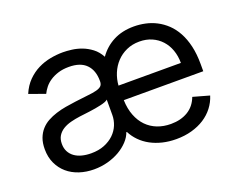

<svg xmlns="http://www.w3.org/2000/svg" viewBox="-94 -720 1114 899"><g transform="rotate(-20 462.5 -270.5)"><path d="M647.7 11.4Q610.8 11.4 578.7 3.6Q546.5 -4.3 520.1 -18.6Q493.6 -33 473.4 -53.6Q453.1 -74.2 440.3 -99.4H437.5Q429.7 -76.7 410.7 -56.3Q391.7 -35.9 365.1 -20.4Q338.4 -5 305.8 3.9Q273.1 12.8 237.2 12.8Q198.5 12.8 164.4 1.6Q130.3 -9.6 105.3 -31.1Q80.3 -52.6 65.7 -83.8Q51.1 -115.1 51.1 -154.8Q51.1 -186.1 59.8 -209.2Q68.5 -232.2 83.6 -249.1Q98.7 -266 119.1 -277.2Q139.6 -288.4 163 -295.8Q186.4 -303.3 212 -307.7Q237.6 -312.1 262.8 -315.3Q300.1 -320.3 326.7 -323Q353.3 -325.6 370.4 -330.1Q387.4 -334.5 395.4 -342.3Q403.4 -350.1 403.4 -365.1V-367.9Q403.4 -420.1 374.6 -449.4Q345.9 -478.7 288.4 -478.7Q258.5 -478.7 235.3 -471.4Q212 -464.1 194.4 -452.4Q176.8 -440.7 165.1 -426Q153.4 -411.2 146.3 -396.3L66.8 -424.7Q82.7 -462 107.4 -486.7Q132.1 -511.4 161.4 -525.9Q190.7 -540.5 222.7 -546.5Q254.6 -552.6 285.5 -552.6Q305 -552.6 329.5 -549.5Q354 -546.5 378.7 -537.3Q403.4 -528.1 426 -511Q448.5 -494 463.8 -465.6Q492.9 -507.1 536.8 -529.8Q580.6 -552.6 639.2 -552.6Q667.6 -552.6 696 -546.5Q724.4 -540.5 750.5 -527Q776.6 -513.5 799 -492.4Q821.4 -471.2 838.1 -440.9Q854.8 -410.5 864.2 -370.6Q873.6 -330.6 873.6 -279.8V-244.3H477.6Q479 -200.6 492.2 -167.1Q505.3 -133.5 527.7 -110.6Q550.1 -87.7 580.6 -75.8Q611.2 -63.9 647.7 -63.9Q697.1 -63.9 732.6 -85.2Q768.1 -106.5 784.1 -149.1L865.1 -126.4Q855.5 -95.5 835.9 -70.1Q816.4 -44.7 788.4 -26.6Q760.3 -8.5 724.8 1.4Q689.3 11.4 647.7 11.4ZM250 -62.5Q287.3 -62.5 315.9 -74Q344.5 -85.6 364 -104.4Q383.5 -123.2 393.5 -147.5Q403.4 -171.9 403.4 -197.4V-274.1Q399.9 -269.9 390.3 -266.2Q380.7 -262.4 367.5 -259.4Q354.4 -256.4 339 -253.7Q323.5 -251.1 308.6 -249.1Q293.7 -247.2 280.5 -245.6Q267.4 -244 258.5 -242.9Q234 -239.7 211.6 -233.8Q189.3 -228 172.2 -217.5Q155.2 -207 145.1 -190.9Q134.9 -174.7 134.9 -150.6Q134.9 -128.9 143.5 -112.4Q152 -95.9 167.4 -84.7Q182.9 -73.5 204 -68Q225.1 -62.5 250 -62.5ZM788.4 -316.8Q788.4 -351.6 777.9 -380.9Q767.4 -410.2 747.9 -431.6Q728.3 -453.1 700.8 -465.2Q673.3 -477.3 639.2 -477.3Q603.3 -477.3 574.4 -464.1Q545.5 -451 524.7 -428.8Q503.9 -406.6 491.8 -377.5Q479.8 -348.4 477.6 -316.8Z"/></g></svg>

Font: Fast_Sans
Style: Regular
Weight: 400
Designer: Rasmus Andersson
Foundry: rsms
Version: Version 3.018;git-588b23468